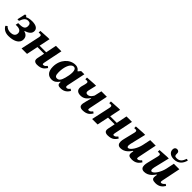

<svg xmlns="http://www.w3.org/2000/svg" viewBox="318 -2082 3476 3476"><g transform="rotate(45 2056.0 -344.0)"><path d="M166 10C279 10 405 -28 405 -140C405 -210 363 -240 307 -257L308 -261C378 -285 438 -317 438 -387C438 -450 381 -485 282 -485C206 -485 169 -466 153 -458H151L136 -481H104L68 -320H108C138 -403 168 -440 228 -440C271 -440 292 -416 292 -371C292 -303 251 -281 153 -281H127L116 -228H148C213 -228 256 -203 256 -148C256 -80 199 -60 145 -60C94 -60 58 -78 28 -108L-3 -82C27 -27 79 10 166 10Z M900 12C1017 11 1051 -40 1085 -89L1054 -112C1038 -94 1017 -65 983 -65C971 -65 964 -71 964 -84C964 -98 970 -126 970 -126L1041 -473H901L859 -266H690L734 -476H691L510 -465V-422C522 -423 530 -424 539 -424C572 -424 576 -413 576 -389C576 -387 576 -376 573 -364L494 0H634L680 -221H850L834 -142C821 -83 818 -67 818 -50C818 -15 843 12 900 12Z M1274 15C1338 15 1376 -17 1416 -71H1424C1423 -63 1423 -56 1423 -50C1423 -2 1449 12 1500 12C1606 12 1647 -50 1671 -88L1639 -113C1623 -92 1605 -70 1578 -70C1557 -70 1553 -83 1553 -97C1553 -112 1558 -133 1558 -133L1629 -473H1547L1507 -426H1501C1480 -453 1458 -481 1394 -481C1257 -481 1128 -354 1128 -167C1128 -30 1198 15 1274 15ZM1331 -68C1293 -68 1273 -90 1273 -174C1273 -301 1318 -436 1397 -436C1439 -436 1454 -397 1454 -342C1454 -291 1441 -231 1429 -188C1407 -109 1382 -68 1331 -68Z M2064 12C2181 11 2215 -40 2249 -89L2218 -112C2202 -94 2181 -65 2147 -65C2135 -65 2128 -71 2128 -84C2128 -98 2134 -126 2134 -126L2205 -473H2065L2033 -333C2028 -325 1995 -251 1929 -251C1896 -251 1886 -269 1886 -292C1886 -304 1889 -318 1892 -331L1926 -476H1876L1705 -465V-422C1707 -422 1725 -424 1737 -424C1756 -424 1773 -419 1773 -395C1773 -378 1764 -346 1762 -337L1748 -287C1744 -271 1742 -255 1742 -241C1742 -186 1775 -150 1850 -150C1935 -150 1975 -195 2019 -252H2026L1998 -142C1982 -84 1982 -67 1982 -50C1982 -15 2007 12 2064 12Z M2707 12C2824 11 2858 -40 2892 -89L2861 -112C2845 -94 2824 -65 2790 -65C2778 -65 2771 -71 2771 -84C2771 -98 2777 -126 2777 -126L2848 -473H2708L2666 -266H2497L2541 -476H2498L2317 -465V-422C2329 -423 2337 -424 2346 -424C2379 -424 2383 -413 2383 -389C2383 -387 2383 -376 2380 -364L2301 0H2441L2487 -221H2657L2641 -142C2628 -83 2625 -67 2625 -50C2625 -15 2650 12 2707 12Z M3036 12C3144 12 3206 -78 3230 -114H3242C3237 -90 3233 -68 3233 -50C3233 -12 3254 12 3323 12C3423 12 3466 -36 3500 -89L3469 -112C3462 -103 3433 -65 3399 -65C3383 -65 3379 -74 3379 -82C3379 -97 3385 -125 3385 -125L3456 -473H3315L3282 -316C3259 -210 3186 -88 3131 -88C3113 -88 3105 -106 3105 -131C3105 -144 3107 -159 3111 -175L3183 -476H3131L2956 -465V-422C2956 -422 2971 -424 2988 -424C3015 -424 3021 -409 3021 -396C3021 -381 3017 -364 3017 -364L2965 -151C2958 -124 2954 -98 2954 -76C2954 -23 2976 12 3036 12Z M3641 12C3749 12 3811 -78 3835 -114H3847C3842 -90 3838 -68 3838 -50C3838 -12 3859 12 3928 12C4028 12 4071 -36 4105 -89L4074 -112C4067 -103 4038 -65 4004 -65C3988 -65 3984 -74 3984 -82C3984 -97 3990 -125 3990 -125L4061 -473H3920L3887 -316C3864 -210 3791 -88 3736 -88C3718 -88 3710 -106 3710 -131C3710 -144 3712 -159 3716 -175L3788 -476H3736L3561 -465V-422C3561 -422 3576 -424 3593 -424C3620 -424 3626 -409 3626 -396C3626 -381 3622 -364 3622 -364L3570 -151C3563 -124 3559 -98 3559 -76C3559 -23 3581 12 3641 12ZM3861 -529C3981 -529 4037 -608 4058 -694L4023 -702C3995 -627 3965 -579 3884 -579C3834 -579 3830 -598 3830 -644V-653C3830 -681 3811 -703 3777 -703C3741 -703 3720 -679 3720 -639C3720 -582 3763 -529 3861 -529Z"/></g></svg>

Font: STIX Two Text
Style: Bold Italic
Weight: 700
Italic angle: -12°
Designer: Ross Mills, John Hudson & Paul Hanslow, Tiro Typeworks Ltd; with prior portions MicroPress Inc. and Coen Hoffman, Elsevi
Foundry: Tiro Typeworks Ltd
Version: Version 2.13 b171